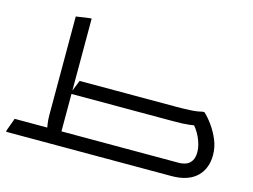

<svg xmlns="http://www.w3.org/2000/svg" viewBox="-101 -935 1465 1110"><g transform="rotate(15 631.0 -380.0)"><path d="M284 -85H1021Q1046 -85 1066 -93Q1086 -101 1098 -120.5Q1110 -140 1110 -173Q1110 -211 1089 -258Q1068 -305 1028 -342L1077 -322Q1047 -316 1026.5 -313.5Q1006 -311 984 -310Q962 -309 926 -309H312L346 -394H926Q965 -394 1006.5 -396Q1048 -398 1078 -406H1090Q1115 -383 1140.5 -347.5Q1166 -312 1184 -269Q1202 -226 1202 -179Q1202 -140 1190 -107.5Q1178 -75 1153 -50.5Q1128 -26 1090 -13Q1052 0 1000 0H284ZM12 0V-8L40 -85H274L240 -64Q236 -78 232 -103.5Q228 -129 228 -160V-748L312 -760H320V-42L282 -85H468V-20L448 0Z"/></g></svg>

Font: Kufam
Style: Italic
Weight: 400
Italic angle: -11°
Designer: Artur Schmal
Foundry: Original Type
Version: Version 1.301; ttfautohint (v1.8.3)